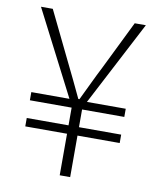

<svg xmlns="http://www.w3.org/2000/svg" viewBox="-80 -770 689 833"><g transform="rotate(10 264.0 -353.0)"><path d="M240 0V-183H56V-220H240V-298H56V-334H224L33 -706H85L189 -492Q207 -455 225 -418Q243 -381 262 -340H267Q287 -381 304.5 -418Q322 -455 341 -492L446 -706H495L301 -334H472V-298H286V-220H472V-183H286V0Z"/></g></svg>

Font: Noto Sans TC Thin ExtraLight
Style: Regular
Weight: 250
Version: Version 2.004-H2;hotconv 1.0.118;makeotfexe 2.5.65603